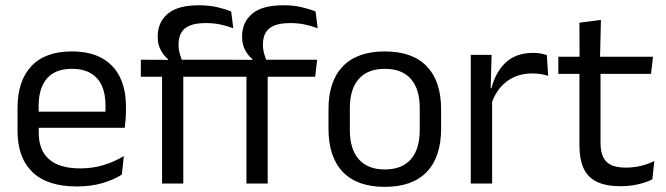

<svg xmlns="http://www.w3.org/2000/svg" viewBox="-20 -696 2526 728"><path d="M271 11Q159.5 11 103 -43.5Q46.5 -98 46.5 -199.5V-286.5Q46.5 -389.5 99 -445.2Q151.5 -501 252.5 -501Q320.5 -501 366 -475.8Q411.5 -450.5 434.5 -404Q457.5 -357.5 457.5 -293V-275Q457.5 -259 456.2 -243Q455 -227 453 -211.5H378.5Q379.5 -235.5 379.8 -257Q380 -278.5 380 -296.5Q380 -341 365.8 -371.8Q351.5 -402.5 323.2 -418.8Q295 -435 252.5 -435Q189.5 -435 158 -398.5Q126.5 -362 126.5 -294V-247.5L127 -237.5V-191Q127 -160.5 136 -136Q145 -111.5 164.2 -93.8Q183.5 -76 213.2 -66.8Q243 -57.5 284 -57.5Q331.5 -57.5 372.5 -70Q413.5 -82.5 449.5 -104L442 -34Q409.5 -13.5 366.5 -1.2Q323.5 11 271 11ZM89 -211.5V-272.5H436V-211.5Z M734.5 -676Q772 -676 801.8 -669.2Q831.5 -662.5 856.5 -652.5L864.5 -589Q840 -598 815.2 -603.2Q790.5 -608.5 759.5 -608.5Q722 -608.5 699.2 -598.8Q676.5 -589 666.8 -571.2Q657 -553.5 657 -528.5V-526Q657 -508.5 661.5 -492.8Q666 -477 671.5 -464L617 -462V-472Q601.5 -484 589.8 -505.5Q578 -527 578 -555.5V-558Q578 -611.5 616 -643.8Q654 -676 734.5 -676ZM594.5 0V-444.5H675V0ZM514 -405V-469.5L625.5 -469L658.5 -469.5H862.5L855 -405ZM1054.5 -676Q1092 -676 1121.8 -669.2Q1151.5 -662.5 1176.5 -652.5L1184.5 -589Q1160 -598 1135.2 -603.2Q1110.5 -608.5 1079.5 -608.5Q1042 -608.5 1019.2 -598.8Q996.5 -589 986.8 -571.2Q977 -553.5 977 -528.5V-526Q977 -508.5 981.5 -492.8Q986 -477 991.5 -464L937 -462V-472Q921.5 -484 909.8 -505.5Q898 -527 898 -555.5V-558Q898 -611.5 936 -643.8Q974 -676 1054.5 -676ZM914.5 0V-444.5H995V0ZM834 -405V-469.5L945.5 -469L978.5 -469.5H1182.5L1175 -405Z M1439 12.5Q1334 12.5 1279.8 -44.2Q1225.5 -101 1225.5 -207.5V-282Q1225.5 -388 1280 -444.5Q1334.5 -501 1439 -501Q1544 -501 1598.2 -444.5Q1652.5 -388 1652.5 -282V-207.5Q1652.5 -101 1598.2 -44.2Q1544 12.5 1439 12.5ZM1439 -53.5Q1504 -53.5 1537.8 -92Q1571.5 -130.5 1571.5 -203V-286.5Q1571.5 -358.5 1537.8 -396.8Q1504 -435 1439 -435Q1374.5 -435 1340.5 -396.8Q1306.5 -358.5 1306.5 -286.5V-203Q1306.5 -130.5 1340.5 -92Q1374.5 -53.5 1439 -53.5Z M1842 -298.5 1823.5 -361 1843.5 -362Q1859.5 -424 1898.5 -459.8Q1937.5 -495.5 2002 -495.5Q2018 -495.5 2030.8 -493Q2043.5 -490.5 2053.5 -487L2058.5 -408.5Q2046 -412.5 2030.8 -415Q2015.5 -417.5 1997 -417.5Q1942 -417.5 1901.2 -387Q1860.5 -356.5 1842 -298.5ZM1765 0V-488H1844L1840 -344L1846 -338V0Z M2333.5 10Q2277 10 2242.5 -7Q2208 -24 2192.5 -58.5Q2177 -93 2177 -144.5V-452.5H2257V-154Q2257 -106 2279 -83.2Q2301 -60.5 2353 -60.5Q2382.5 -60.5 2409.8 -67Q2437 -73.5 2461 -85.5L2453.5 -16Q2430 -4 2398.5 3Q2367 10 2333.5 10ZM2097 -416V-481H2456L2448.5 -416ZM2177.5 -473 2177 -610 2258.5 -620.5 2255 -473Z"/></svg>

Font: Anek Telugu Medium
Style: Regular
Weight: 400
Version: Version 1.003